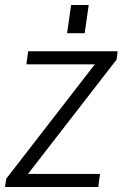

<svg xmlns="http://www.w3.org/2000/svg" viewBox="-30 -744 488 764"><path d="M-5 -33 369 -516 374 -488H75L82 -540H438L434 -507L59 -23L54 -52H368L361 0H-10ZM323 -724 307 -612H237L253 -724Z"/></svg>

Font: Pathway Extreme SemiCondensed ExtraLight
Style: Italic
Weight: 250
Width: 4
Italic angle: -8°
Version: Version 1.001;gftools[0.9.26]